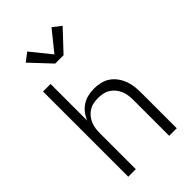

<svg xmlns="http://www.w3.org/2000/svg" viewBox="-285 -1073 1171 1171"><g transform="rotate(-45 300.0 -488.0)"><path d="M91 0V-735H156V-419Q166 -444 182.5 -465.5Q199 -487 221.5 -501.5Q244 -516 270.5 -522Q297 -528 323 -528Q350 -528 377 -522Q404 -516 426.5 -501Q449 -486 465.5 -464Q482 -442 492 -416.5Q502 -391 505.5 -364Q509 -337 509 -310V0H444V-310Q444 -330 441 -350.5Q438 -371 430 -390Q422 -409 409 -424.5Q396 -440 378.5 -451Q361 -462 340.5 -466Q320 -470 300 -470Q280 -470 259.5 -466Q239 -462 221.5 -451Q204 -440 191 -424.5Q178 -409 170 -390Q162 -371 159 -350.5Q156 -330 156 -310V0ZM336 -803H264L141 -934L195 -976L300 -846L405 -976L459 -934Z"/></g></svg>

Font: Iosevka Custom Light Extended
Style: Regular
Weight: 300
Width: 7
Monospace: yes
Designer: Belleve Invis
Foundry: Belleve Invis
Version: Version 11.2.4; ttfautohint (v1.8.4)